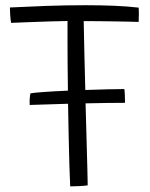

<svg xmlns="http://www.w3.org/2000/svg" viewBox="-20 -690 560 718"><path d="M447.5 -305.5Q418 -305.5 380 -305Q342 -304.5 300 -303.5Q302 -232 303.8 -165.8Q305.5 -99.5 306.8 -53.8Q308 -8 308 3Q298 5 275.5 6Q253 7 242.5 7Q241 -22.5 239.5 -71.5Q238 -120.5 236.8 -180Q235.5 -239.5 234.5 -302Q153.5 -300 91 -297.5Q90.5 -307.5 91.2 -320.8Q92 -334 94 -341Q108 -343.5 146.8 -346.2Q185.5 -349 234 -351Q233 -403.5 232.8 -452.2Q232.5 -501 232.5 -540Q232.5 -561.5 232.5 -579.8Q232.5 -598 232.5 -611.5Q204 -611 163.2 -609.8Q122.5 -608.5 83.8 -607Q45 -605.5 21.5 -604.5Q19.5 -615.5 18.2 -633.5Q17 -651.5 17 -662Q74.5 -665 149.5 -667.8Q224.5 -670.5 300.5 -670.5Q354.5 -670.5 405.2 -668.5Q456 -666.5 498.5 -661.5Q499.5 -648.5 499.2 -633.5Q499 -618.5 498.5 -608Q487 -608.5 462.8 -609Q438.5 -609.5 408 -610Q377.5 -610.5 347 -610.8Q316.5 -611 293 -611Q293.5 -593 294.2 -554Q295 -515 296.2 -463Q297.5 -411 299 -353.5Q343 -355 382.2 -356Q421.5 -357 445 -357Q446 -352 446.8 -336.5Q447.5 -321 447.5 -305.5Z"/></svg>

Font: Grandstander ExtraLight
Style: Regular
Weight: 200
Designer: Tyler Finck
Foundry: Etcetera Type Co
Version: Version 1.200; ttfautohint (v1.8.3)